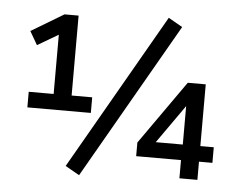

<svg xmlns="http://www.w3.org/2000/svg" viewBox="-53 -794 1087 883"><g transform="rotate(5 490.5 -352.5)"><path d="M79 -264V-336H194V-629L229 -630L98 -553L62 -615L212 -705H277V-336H372V-264ZM343 26 278 -11 691 -731 756 -694ZM804 0V-84H597V-147L804 -441H887V-156H949V-84H887V0ZM806 -156V-349H817L667 -136L664 -156Z"/></g></svg>

Font: NunitoSans_10ptSemiBold
Style: Regular
Weight: 600
Designer: Vernon Adams
Foundry: Vernon Adams
Version: Version 3.101;gftools[0.9.27]